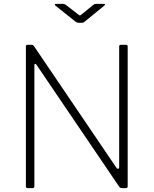

<svg xmlns="http://www.w3.org/2000/svg" viewBox="-20 -974 795 994"><path d="M632 -742Q637 -742 639 -740Q641 -738 641 -732V-10Q641 0 632 0H617H612Q603 0 598 -6L170 -637Q165 -644 161.5 -643.5Q158 -643 158 -637V-9Q158 0 148 0H123Q114 0 114 -10V-732Q114 -738 116 -740Q118 -742 123 -742H141Q147 -742 150 -740.5Q153 -739 156 -735L583 -105Q587 -100 591 -100Q593 -100 595 -102Q597 -104 597 -107V-733Q597 -742 605 -742ZM477 -954H518Q524 -954 524 -951Q524 -949 519 -944L421 -864Q420 -863 415.5 -859.5Q411 -856 405 -856H387Q378 -856 367 -865L268 -944Q263 -948 264 -951Q265 -954 270 -954H307Q311 -954 314.5 -952.5Q318 -951 322 -948L384 -900Q391 -894 394 -894Q396 -894 403 -900L462 -948Q469 -954 477 -954Z"/></svg>

Font: Libre Franklin Thin
Style: Regular
Weight: 250
Designer: Pablo Impallari, Rodrigo Fuenzalida
Foundry: Impallari Type
Version: Version 1.002; ttfautohint (v1.5)